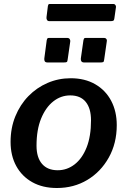

<svg xmlns="http://www.w3.org/2000/svg" viewBox="-20 -932 639 962"><path d="M265 10Q194 10 142 -19Q90 -48 61.5 -100Q33 -152 33 -221Q33 -291 57 -349.5Q81 -408 122.5 -450.5Q164 -493 218.5 -516.5Q273 -540 334 -540Q405 -540 457 -510Q509 -480 537 -427Q565 -374 565 -305Q565 -214 525 -142.5Q485 -71 417.5 -30.5Q350 10 265 10ZM269 -79Q316 -79 354 -108.5Q392 -138 414 -193.5Q436 -249 436 -329Q436 -389 409.5 -421.5Q383 -454 332 -454Q285 -454 247 -424Q209 -394 186 -338Q163 -282 163 -202Q163 -143 190.5 -111Q218 -79 269 -79ZM332 -724 319 -634Q318 -623 314 -621Q310 -619 298 -619H219Q208 -619 204.5 -624.5Q201 -630 202 -639L214 -730Q216 -738 218 -740Q220 -742 226 -742H318Q325 -742 329 -736.5Q333 -731 332 -724ZM515 -724 502 -634Q501 -623 497 -621Q493 -619 481 -619H402Q392 -619 388 -624.5Q384 -630 385 -639L398 -730Q400 -738 402 -740Q404 -742 410 -742H502Q509 -742 513 -736.5Q517 -731 515 -724ZM561 -896 553 -840Q552 -831 548 -828.5Q544 -826 533 -826H228Q219 -826 215.5 -832Q212 -838 213 -846L220 -902Q222 -909 223.5 -910.5Q225 -912 230 -912H549Q555 -912 558.5 -906.5Q562 -901 561 -896Z"/></svg>

Font: Libre Franklin SemiBold
Style: Italic
Weight: 600
Italic angle: -8°
Designer: Pablo Impallari, Rodrigo Fuenzalida, Nhung Nguyen
Foundry: Impallari Type
Version: Version 3.000